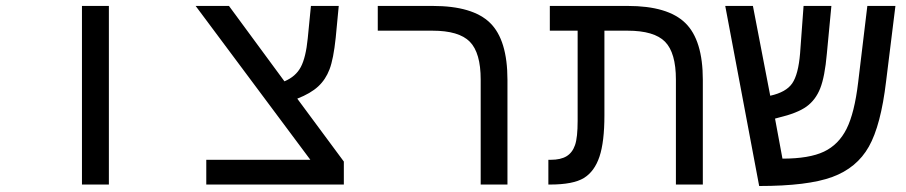

<svg xmlns="http://www.w3.org/2000/svg" viewBox="-20 -619 3040 644"><path d="M254.9 -599.1H345.2V0H254.9Z M1133.3 0H671.9V-83H1021L636.2 -599.1H748L934.1 -346.2Q972.2 -362.3 989 -394.3Q1005.9 -426.3 1012.2 -490.2L1022.9 -599.1H1116.2L1106 -492.2Q1098.6 -421.4 1085.4 -386.7Q1072.3 -352.1 1047.1 -328.9Q1022 -305.7 977.1 -288.1L1133.3 -77.1Z M1682.1 0H1592.3V-352.1Q1592.3 -441.9 1555.9 -479Q1519.5 -516.1 1430.2 -516.1H1247.1V-599.1H1431.2Q1565.9 -599.1 1624 -542Q1682.1 -484.9 1682.1 -351.1Z M1917.5 -516.1H1824.2V-599.1H2085.4Q2220.2 -599.1 2278.8 -541.7Q2337.4 -484.4 2337.4 -351.1V0H2247.1V-352.1Q2247.1 -441.9 2210.7 -479Q2174.3 -516.1 2084.5 -516.1H2007.3V-231.9Q2007.3 -143.1 1990.7 -93.5Q1974.1 -43.9 1938.5 -22Q1902.8 0 1824.2 0H1819.3V-83H1827.1Q1860.8 -83 1880.4 -95Q1899.9 -106.9 1908.7 -132.3Q1917.5 -157.7 1917.5 -213.9Z M2563.5 -297.9Q2616.7 -309.6 2637.2 -339.4Q2657.7 -369.1 2663.6 -439.9L2675.3 -599.1H2768.6L2753.4 -439Q2746.6 -361.8 2731.2 -322.8Q2715.8 -283.7 2685.1 -261.5Q2654.3 -239.3 2590.3 -224.1L2579.6 -221.2L2604.5 -86.9Q2694.3 -86.9 2743.7 -110.4Q2793 -133.8 2819.6 -187Q2846.2 -240.2 2858.4 -342.8L2889.2 -599.1H2983.4L2952.1 -346.2Q2934.6 -198.7 2894.3 -127.2Q2854 -55.7 2771.7 -25.4Q2689.5 4.9 2526.4 4.9L2412.6 -599.1H2505.4Z"/></svg>

Font: Liberation Mono
Style: Regular
Weight: 400
Monospace: yes
Designer: Steve Matteson
Foundry: Ascender Corporation
Version: Version 2.1.5